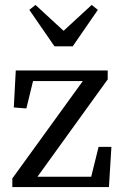

<svg xmlns="http://www.w3.org/2000/svg" viewBox="-20 -759 497 779"><path d="M432 -163 422 0H30V-35L316 -430H114L87 -319L36 -323L44 -473H417V-437L132 -42H350L380 -163ZM377 -719 275 -571H201L99 -719L124 -739L238 -634L352 -739Z"/></svg>

Font: SourceSerifPro
Style: Book
Weight: 400
Designer: Frank Grießhammer
Foundry: Adobe Systems Incorporated
Version: Version 1.014;PS Version 1.0;hotconv 1.0.73;makeotf.lib2.5.5